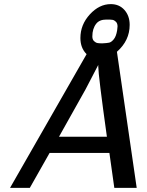

<svg xmlns="http://www.w3.org/2000/svg" viewBox="-20 -914 715 934"><path d="M28.8 0 400.9 -649.9V-650.9Q371.1 -680.7 371.1 -729Q371.1 -793.9 417 -844Q462.9 -894 519 -894Q560.1 -894 585.4 -865.5Q610.8 -836.9 610.8 -793Q610.8 -716.8 548.8 -662.1L645 0H536.1L512.2 -169.9H221.2L125 0ZM267.1 -249H500Q458 -549.8 458 -590.8V-598.1L396 -479ZM429.2 -736.8Q429.2 -721.7 437.5 -713.9Q445.8 -706.1 454.3 -704.6Q462.9 -703.1 477.1 -703.1Q500 -704.1 511 -706.5Q522 -709 533.4 -722.9Q544.9 -736.8 549.8 -766.1Q551.8 -778.3 551.8 -785.2Q551.8 -800.3 543.9 -808.1Q536.1 -815.9 527.6 -817.4Q519 -818.8 504.9 -818.8H497.1Q463.9 -818.8 448.2 -798.8Q429.2 -774.9 429.2 -736.8Z"/></svg>

Font: CMU Bright
Style: SemiBoldOblique
Weight: 600
Italic angle: -12°
Version: Version 0.7.0